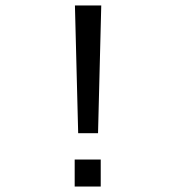

<svg xmlns="http://www.w3.org/2000/svg" viewBox="-20 -678 640 698"><path d="M336.4 -193.8H264.2L252.4 -658.2H348.1ZM251.5 0V-98.1H346.2V0Z"/></svg>

Font: Cousine
Style: Regular
Weight: 400
Monospace: yes
Designer: Steve Matteson
Foundry: Ascender Corporation
Version: Version 1.20